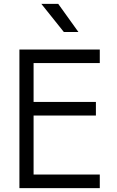

<svg xmlns="http://www.w3.org/2000/svg" viewBox="-20 -969 604 989"><path d="M309 -804 193 -949H280L384 -804ZM80 0V-714H494V-644H153V-444H474V-374H153V-70H494V0Z"/></svg>

Font: Arcon
Style: Regular
Weight: 400
Designer: M. Zarth
Foundry: martin zarth - visuelle & digitale kommunikation
Version: Version 1.131;PS 001.131;hotconv 1.0.70;makeotf.lib2.5.58329